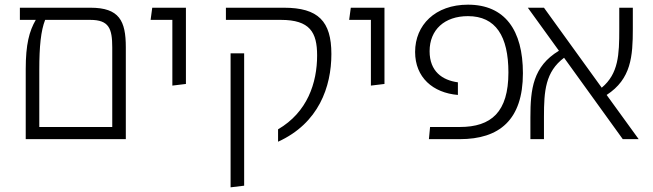

<svg xmlns="http://www.w3.org/2000/svg" viewBox="-20 -595 2792 821"><path d="M367 -562H65V-510H133C105 -462 90 -405 90 -300V0H518V-393C518 -506 490 -562 367 -562ZM148 -52V-296C148 -398 155 -464 173 -510H366C446 -510 460 -473 460 -392V-52Z M717 -229 775 -236V-562H631L624 -510H717Z M1169 11C1343 -68 1397 -224 1397 -364C1397 -504 1341 -562 1194 -562H946V-510H1181C1305 -510 1336 -457 1336 -358C1336 -240 1294 -115 1169 -42ZM966 206 1024 199V-367H966Z M1566 -229 1624 -236V-562H1480L1473 -510H1566Z M1814 0H1946C2115 0 2216 -82 2216 -282C2216 -466 2139 -575 1981 -575C1841 -575 1755 -488 1755 -373C1755 -264 1831 -198 1938 -189V-243C1871 -252 1817 -290 1817 -376C1817 -468 1881 -526 1981 -526C2100 -526 2154 -440 2154 -285C2154 -116 2081 -52 1946 -52H1819Z M2711 0 2574 -189C2679 -257 2686 -354 2686 -472V-562H2628V-469C2628 -362 2625 -280 2553 -220L2306 -562H2237L2370 -378C2259 -311 2248 -214 2248 -93V0H2306V-96C2306 -206 2312 -288 2392 -348L2643 0Z"/></svg>

Font: FiraGO Light
Style: Regular
Weight: 300
Designer: bBox Type
Foundry: bBox Type GmbH
Version: Version 1.001;PS 001.001;hotconv 1.0.88;makeotf.lib2.5.64775